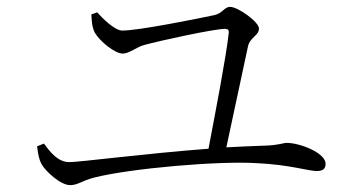

<svg xmlns="http://www.w3.org/2000/svg" viewBox="-20 -641 1040 559"><path d="M88 -215C91 -190 94 -176 101 -163C112 -143 156 -102 184 -102C207 -102 219 -115 254 -124C361 -151 617 -173 727 -166C820 -162 879 -143 902 -143C919 -143 928 -149 928 -164C928 -196 853 -225 815 -225C804 -225 791 -218 751 -217C716 -216 678 -214 639 -212L702 -506C708 -533 734 -537 734 -558C734 -577 673 -621 650 -621C633 -621 628 -602 604 -597C562 -588 385 -552 336 -552C314 -552 278 -588 263 -605L246 -599C247 -584 247 -564 256 -546C271 -520 315 -485 337 -485C357 -485 377 -504 400 -510C447 -523 604 -557 635 -557C644 -557 647 -553 646 -545C638 -473 607 -313 587 -208C403 -194 212 -169 182 -169C149 -169 127 -197 108 -223Z"/></svg>

Font: Noto Serif HK Light
Style: Regular
Weight: 300
Designer: Ryoko NISHIZUKA 西塚涼子 (kana & ideographs); Frank Grießhammer (Latin, Greek & Cyrillic); Wenlong ZHANG 张文龙 (bopomofo); San
Foundry: Adobe
Version: Version 2.001;hotconv 1.1.0;makeotfexe 2.6.0